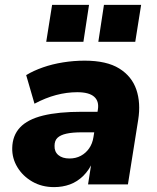

<svg xmlns="http://www.w3.org/2000/svg" viewBox="-20 -754 643 785"><path d="M201 11Q151 11 112 -11.5Q73 -34 51 -70.5Q29 -107 30 -149Q31 -200 62 -233Q93 -266 156 -281.5Q219 -297 315 -297H392L378 -213H315Q276 -213 251.5 -207.5Q227 -202 215 -190.5Q203 -179 203 -158Q202 -134 218.5 -120Q235 -106 264 -106Q290 -106 310.5 -117Q331 -128 344.5 -147.5Q358 -167 362 -193L380 -305Q386 -340 365 -358.5Q344 -377 296 -377Q253 -377 209.5 -365.5Q166 -354 121 -330L87 -447Q117 -465 155.5 -478.5Q194 -492 238 -499Q282 -506 326 -506Q416 -506 467.5 -474Q519 -442 537.5 -387.5Q556 -333 545 -264L503 0H340L355 -96H361Q345 -59 320.5 -35Q296 -11 266 0Q236 11 201 11ZM382 -583 405 -734H557L533 -583ZM169 -583 193 -734H344L321 -583Z"/></svg>

Font: Nunito Sans 11pt Black
Style: Italic
Weight: 900
Italic angle: -9°
Version: Version 3.101;gftools[0.9.27]